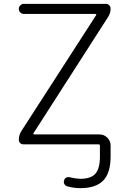

<svg xmlns="http://www.w3.org/2000/svg" viewBox="-20 -774 671 1001"><path d="M154.3 -79.1Q153.3 -77.1 154.3 -75.2Q155.3 -73.2 158.2 -73.2H499Q522.5 -73.2 539.6 -56.2Q556.6 -39.1 556.6 -15.6V42Q556.6 127.9 518.1 167.5Q479.5 207 398.4 207Q365.2 207 330.1 197.3Q320.3 194.3 315.4 185.1Q310.5 175.8 314.5 166Q316.4 156.2 325.7 151.9Q335 147.5 344.7 150.4Q371.1 157.2 398.4 158.2Q454.1 158.2 477.5 131.3Q501 104.5 501 42V-13.7Q501 -21.5 494.1 -21.5H101.6Q91.8 -21.5 85 -28.3Q78.1 -35.2 78.1 -44.9Q78.1 -69.3 90.8 -89.8L481.4 -695.3Q482.4 -697.3 481.4 -699.2Q480.5 -701.2 478.5 -701.2H104.5Q93.8 -701.2 85.9 -709Q78.1 -716.8 78.1 -727.5Q78.1 -738.3 85.9 -746.1Q93.8 -753.9 104.5 -753.9H532.2Q542 -753.9 549.3 -746.6Q556.6 -739.3 556.6 -729.5Q556.6 -705.1 543 -684.6Z"/></svg>

Font: irohamaru Light
Style: Regular
Weight: 200
Designer: [Source Han Sans]
Ryoko NISHIZUKA  (kana & ideographs); Paul D. Hunt (Latin, Greek & Cyrillic); Wenlong ZHANG  (bopomofo
Version: Version 1.01